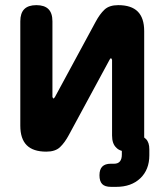

<svg xmlns="http://www.w3.org/2000/svg" viewBox="-20 -580 640 747"><path d="M59 -497Q59 -529 74.5 -544.5Q90 -560 121.5 -560Q153 -560 168.5 -544.5Q184 -529 184 -497V-203Q186 -197 188 -197Q190 -197 191 -199L194 -203L352 -495Q368 -525 386.5 -542.5Q405 -560 440 -560Q491 -560 516 -535Q541 -510 541 -459V-45Q545 -42 548 -39Q561 -26 561 1V24Q561 80 526 113.5Q491 147 432 147H412Q388 147 377.5 136Q367 125 367 102Q367 79 378 68Q389 57 411 57H424Q439 57 446.5 48Q454 39 454 22V7Q440 3 432 -6Q416 -21 416 -53V-347Q414 -353 412 -353Q410 -353 409 -352L406 -347L248 -55Q232 -25 213.5 -7.5Q195 10 160 10Q109 10 84 -15Q59 -40 59 -91Z"/></svg>

Font: Maple Mono
Style: Bold
Weight: 700
Monospace: yes
Designer: subframe7536
Version: Version 7.200